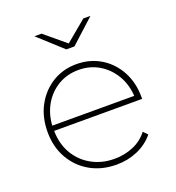

<svg xmlns="http://www.w3.org/2000/svg" viewBox="-131 -825 854 933"><g transform="rotate(-20 295.5 -358.5)"><path d="M315 3Q238 3 179 -30.5Q120 -64 86 -123.5Q52 -183 52 -260Q52 -337 84 -396Q116 -455 171 -489Q226 -523 296 -523Q365 -523 420 -490Q475 -457 507 -398.5Q539 -340 539 -264Q539 -261 539 -255H84Q85 -187 115 -136Q145 -85 197 -56Q249 -27 315 -27Q366 -27 411.5 -46Q457 -65 487 -104L508 -82Q473 -40 422.5 -18.5Q372 3 315 3ZM84 -282H508Q504 -343 475.5 -390.5Q447 -438 400.5 -465.5Q354 -493 296 -493Q237 -493 190.5 -465.5Q144 -438 116 -390.5Q88 -343 84 -282ZM275 -607 151 -720H188L296 -630L404 -720H441L317 -607Z"/></g></svg>

Font: Montserrat ExtraLight
Style: Regular
Weight: 200
Designer: Julieta Ulanovsky
Foundry: Julieta Ulanovsky
Version: Version 9.000; ttfautohint (v1.8.4.7-5d5b)